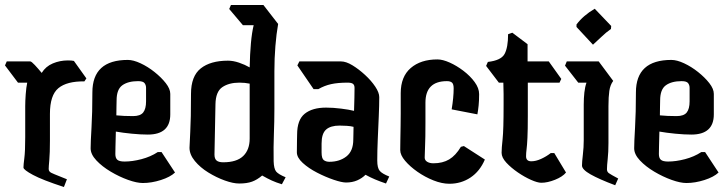

<svg xmlns="http://www.w3.org/2000/svg" viewBox="-35 -740 2917 769"><path d="M221 9Q135 -19 97 -39.5Q59 -60 59 -69Q59 -80 62.5 -107Q66 -134 66 -191V-315Q66 -335 68 -362.5Q70 -390 74 -409H37L-15 -478L-8 -494H86Q91 -494 104.5 -479.5Q118 -465 132 -448Q148 -474 176.5 -486Q205 -498 237 -498Q253 -498 261 -496L311 -426L303 -414Q233 -415 199 -387Q165 -359 165 -284V-177Q165 -127 162.5 -99.5Q160 -72 160 -63Q160 -57 164 -52.5Q168 -48 183.5 -42Q199 -36 233 -22Z M537 -7Q513 -7 478 -19.5Q443 -32 408.5 -52.5Q374 -73 351 -97.5Q328 -122 328 -146Q328 -170 331.5 -229Q335 -288 335 -370Q335 -500 477 -500Q499 -500 528 -486.5Q557 -473 584 -451.5Q611 -430 629 -407Q647 -384 647 -364V-282Q647 -201 557 -201Q529 -201 493 -204.5Q457 -208 429 -213Q428 -180 427.5 -153.5Q427 -127 427 -123Q427 -107 435 -100Q443 -93 464 -93Q495 -93 531.5 -102.5Q568 -112 597 -131H612L666 -49Q647 -31 609.5 -19Q572 -7 537 -7ZM432 -338Q432 -330 431.5 -314Q431 -298 431 -278Q460 -275 498 -275Q527 -275 538.5 -289.5Q550 -304 550 -334V-388Q550 -399 544 -407Q538 -415 518 -415Q478 -415 455 -398.5Q432 -382 432 -338Z M1094 -2Q1071 -9 1053.5 -17Q1036 -25 1015 -37Q995 -20 974.5 -12.5Q954 -5 923 -5Q899 -5 865.5 -17Q832 -29 799.5 -49Q767 -69 745.5 -95Q724 -121 724 -148Q724 -159 727 -211.5Q730 -264 730 -364Q730 -435 769 -466Q808 -497 878 -497Q899 -497 922.5 -489Q946 -481 965 -470Q966 -523 970 -567Q974 -611 981 -639H938L883 -704L890 -720H1020L1079 -644Q1072 -605 1068 -555.5Q1064 -506 1064 -455V-304Q1064 -255 1062 -203.5Q1060 -152 1061 -94Q1062 -64 1071 -53Q1080 -42 1109 -30ZM824 -121Q824 -104 832.5 -97Q841 -90 859 -90Q913 -90 939 -115Q965 -140 965 -185V-405Q946 -409 924 -409Q882 -409 855.5 -391Q829 -373 828 -323Z M1511 -5Q1487 -13 1467 -21.5Q1447 -30 1429 -40Q1415 -26 1395.5 -17.5Q1376 -9 1351 -9Q1334 -9 1301.5 -20Q1269 -31 1235 -48.5Q1201 -66 1177.5 -87.5Q1154 -109 1154 -130Q1154 -156 1154.5 -176.5Q1155 -197 1155 -201Q1155 -260 1185.5 -284.5Q1216 -309 1271 -309Q1299 -309 1331 -305Q1363 -301 1383 -296Q1384 -324 1384.5 -349.5Q1385 -375 1385 -388Q1385 -399 1379 -404Q1373 -409 1357 -409Q1318 -409 1291 -403Q1264 -397 1240 -383H1221L1156 -478L1164 -494H1331Q1351 -494 1376.5 -478.5Q1402 -463 1427 -440Q1452 -417 1468 -393Q1484 -369 1484 -351Q1484 -318 1482 -273Q1480 -228 1478 -181.5Q1476 -135 1476 -97Q1476 -67 1486 -55.5Q1496 -44 1524 -33ZM1253 -130Q1253 -105 1262 -98.5Q1271 -92 1284 -92Q1325 -92 1352.5 -113.5Q1380 -135 1380 -181Q1380 -190 1380.5 -203Q1381 -216 1381 -232Q1370 -235 1354 -236Q1338 -237 1325 -237Q1289 -237 1271 -221Q1253 -205 1253 -165Z M1823 -155 1907 -101Q1887 -54 1849.5 -29Q1812 -4 1765 -4Q1735 -4 1701 -17.5Q1667 -31 1637 -52Q1607 -73 1587.5 -96Q1568 -119 1568 -139Q1568 -152 1568.5 -179Q1569 -206 1569.5 -235.5Q1570 -265 1570 -285V-367Q1570 -433 1610 -467.5Q1650 -502 1717 -502Q1738 -502 1766 -489.5Q1794 -477 1821 -456.5Q1848 -436 1866 -411.5Q1884 -387 1884 -363Q1884 -337 1882 -317.5Q1880 -298 1877 -282L1774 -302Q1782 -350 1782 -386Q1782 -403 1775.5 -409Q1769 -415 1755 -415Q1669 -415 1669 -329V-249Q1669 -185 1667.5 -155.5Q1666 -126 1666 -109Q1666 -98 1676 -92Q1686 -86 1701 -86Q1738 -86 1764 -101.5Q1790 -117 1811 -152Z M2133 -8Q2118 -8 2092 -19.5Q2066 -31 2039 -49.5Q2012 -68 1993 -88.5Q1974 -109 1974 -128Q1974 -139 1975 -151Q1976 -163 1978 -182.5Q1980 -202 1981 -235Q1982 -268 1982 -321Q1982 -341 1982 -363Q1982 -385 1981 -409H1963L1912 -476L1919 -492Q1972 -498 1986 -524Q2000 -550 2000 -603L2017 -609L2078 -563Q2078 -545 2078 -528Q2078 -511 2078 -494H2163L2213 -424L2206 -409H2079Q2079 -373 2079 -340Q2079 -307 2079 -277Q2079 -219 2077.5 -188Q2076 -157 2074 -142Q2072 -127 2072 -114Q2072 -94 2093 -94Q2111 -94 2132 -103.5Q2153 -113 2171 -127H2185L2232 -49Q2218 -32 2188 -20Q2158 -8 2133 -8Z M2340 -561 2274 -632V-642Q2301 -678 2347 -705L2413 -636L2412 -624Q2392 -610 2374.5 -593Q2357 -576 2340 -561ZM2429 2Q2365 -22 2330.5 -41.5Q2296 -61 2296 -77Q2296 -91 2299.5 -120.5Q2303 -150 2303 -178V-321Q2303 -347 2305.5 -369.5Q2308 -392 2314 -409H2281L2228 -477L2235 -494H2363L2421 -416Q2409 -400 2405.5 -376Q2402 -352 2402 -315V-167Q2402 -131 2399 -103.5Q2396 -76 2396 -62Q2396 -52 2403.5 -46.5Q2411 -41 2441 -25Z M2714 -7Q2690 -7 2655 -19.5Q2620 -32 2585.5 -52.5Q2551 -73 2528 -97.5Q2505 -122 2505 -146Q2505 -170 2508.5 -229Q2512 -288 2512 -370Q2512 -500 2654 -500Q2676 -500 2705 -486.5Q2734 -473 2761 -451.5Q2788 -430 2806 -407Q2824 -384 2824 -364V-282Q2824 -201 2734 -201Q2706 -201 2670 -204.5Q2634 -208 2606 -213Q2605 -180 2604.5 -153.5Q2604 -127 2604 -123Q2604 -107 2612 -100Q2620 -93 2641 -93Q2672 -93 2708.5 -102.5Q2745 -112 2774 -131H2789L2843 -49Q2824 -31 2786.5 -19Q2749 -7 2714 -7ZM2609 -338Q2609 -330 2608.5 -314Q2608 -298 2608 -278Q2637 -275 2675 -275Q2704 -275 2715.5 -289.5Q2727 -304 2727 -334V-388Q2727 -399 2721 -407Q2715 -415 2695 -415Q2655 -415 2632 -398.5Q2609 -382 2609 -338Z"/></svg>

Font: Jaini Purva
Style: Regular
Weight: 400
Designer: Maithili Shingre, Girish Dalvi (Devanagari), Taresh Vohra (Latin)
Foundry: Ek Type
Version: Version 2.000; ttfautohint (v1.8.4.7-5d5b)